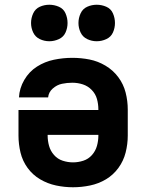

<svg xmlns="http://www.w3.org/2000/svg" viewBox="-20 -782 616 810"><path d="M288 8Q324 8 360 0.5Q396 -7 427 -25.5Q458 -44 479.5 -73.5Q501 -103 510 -138.5Q519 -174 519 -210V-320Q519 -356 510 -391.5Q501 -427 479 -456.5Q457 -486 425 -505Q393 -524 357.5 -531Q322 -538 285 -538Q246 -538 207.5 -530Q169 -522 136 -501Q103 -480 82.5 -445Q62 -410 60 -371H183Q185 -393 202.5 -408.5Q220 -424 241.5 -428.5Q263 -433 285 -433Q308 -433 329.5 -426Q351 -419 367 -402.5Q383 -386 389 -364.5Q395 -343 395 -320V-318H58V-210Q58 -174 66.5 -138.5Q75 -103 96.5 -73.5Q118 -44 149.5 -25.5Q181 -7 216.5 0.5Q252 8 288 8ZM288 -97Q266 -97 244.5 -104Q223 -111 208 -128Q193 -145 187 -166.5Q181 -188 181 -210V-213H395V-210Q395 -188 389 -166.5Q383 -145 368 -128Q353 -111 331.5 -104Q310 -97 288 -97ZM388 -608Q409 -608 428.5 -617Q448 -626 456.5 -645Q465 -664 465 -685Q465 -706 456.5 -725.5Q448 -745 428.5 -753.5Q409 -762 388 -762Q367 -762 348 -753.5Q329 -745 320 -725.5Q311 -706 311 -685Q311 -664 320 -645Q329 -626 348 -617Q367 -608 388 -608ZM188 -608Q209 -608 228.5 -617Q248 -626 256.5 -645Q265 -664 265 -685Q265 -706 256.5 -725.5Q248 -745 228.5 -753.5Q209 -762 188 -762Q167 -762 148 -753.5Q129 -745 120 -725.5Q111 -706 111 -685Q111 -664 120 -645Q129 -626 148 -617Q167 -608 188 -608Z"/></svg>

Font: Iosevka Sparkle
Style: Bold
Weight: 700
Designer: Belleve Invis
Foundry: Belleve Invis
Version: Version 4.5.0; ttfautohint (v1.8.3)